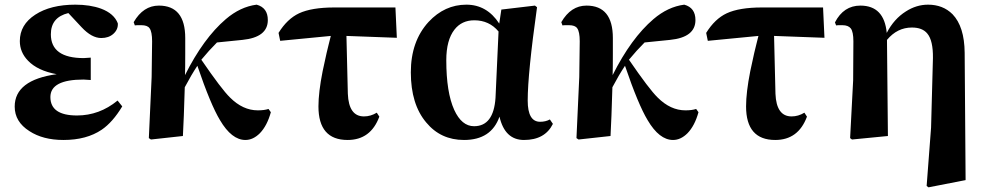

<svg xmlns="http://www.w3.org/2000/svg" viewBox="-20 -583 4232 823"><path d="M504 -127Q463 -59 416 -27Q351 17 252 17Q164 17 106 -21Q43 -61 43 -126Q43 -240 223 -265Q141 -280 100 -323Q65 -359 65 -407Q65 -477 131 -520Q197 -563 303 -563Q366 -563 413 -546Q469 -525 485 -483Q487 -457 466 -438Q446 -420 414 -420Q373 -420 330 -466L273 -527Q198 -509 198 -436Q198 -334 339 -334Q345 -334 354 -335L369 -336V-240Q347 -242 338 -242Q196 -242 196 -167Q196 -88 310 -88Q406 -88 484 -152Z M1141 -102Q1125 -44 1094 -12Q1065 17 1032 17Q973 17 923 -68Q883 -134 826 -301Q800 -262 772 -209Q770 -160 768 -88Q765 -11 764 0L627 15L618 9L630 -253L632 -406Q632 -447 621 -462Q612 -475 586 -475H572Q561 -475 558 -474L553 -488Q594 -559 661 -559Q774 -559 774 -420V-353Q774 -291 773 -261Q852 -419 948 -501Q1010 -554 1080 -563Q1128 -550 1128 -497Q1128 -423 1019 -412L910 -401Q875 -366 843 -327Q930 -200 966 -165Q1021 -110 1085 -110Q1113 -110 1131 -116Z M1471 -181Q1475 -84 1540 -84Q1569 -84 1595 -100L1606 -83Q1569 17 1470 17Q1345 17 1345 -127Q1345 -187 1363 -278Q1370 -312 1380 -356L1389 -393L1398 -429L1181 -408L1174 -442Q1211 -502 1262 -526Q1316 -551 1413 -551H1675L1681 -421L1465 -429Z M2117 -448Q2077 -496 2013 -496Q1959 -496 1928 -456Q1893 -411 1893 -325Q1893 -187 1927 -112Q1959 -42 2012 -42Q2096 -42 2104 -164ZM2350 -52Q2316 17 2226 17Q2144 17 2121 -83Q2086 17 1969 17Q1869 17 1807 -58Q1741 -136 1741 -273Q1741 -406 1817 -489Q1886 -563 1979 -563Q2067 -563 2120 -482L2129 -542L2273 -559L2282 -552Q2242 -268 2242 -152Q2242 -61 2295 -61Q2319 -61 2337 -71Z M2974 -102Q2958 -44 2927 -12Q2898 17 2865 17Q2806 17 2756 -68Q2716 -134 2659 -301Q2633 -262 2605 -209Q2603 -160 2601 -88Q2598 -11 2597 0L2460 15L2451 9L2463 -253L2465 -406Q2465 -447 2454 -462Q2445 -475 2419 -475H2405Q2394 -475 2391 -474L2386 -488Q2427 -559 2494 -559Q2607 -559 2607 -420V-353Q2607 -291 2606 -261Q2685 -419 2781 -501Q2843 -554 2913 -563Q2961 -550 2961 -497Q2961 -423 2852 -412L2743 -401Q2708 -366 2676 -327Q2763 -200 2799 -165Q2854 -110 2918 -110Q2946 -110 2964 -116Z M3304 -181Q3308 -84 3373 -84Q3402 -84 3428 -100L3439 -83Q3402 17 3303 17Q3178 17 3178 -127Q3178 -187 3196 -278Q3203 -312 3213 -356L3222 -393L3231 -429L3014 -408L3007 -442Q3044 -502 3095 -526Q3149 -551 3246 -551H3508L3514 -421L3298 -429Z M4119 189 3960 220 3952 214 3971 -36 3979 -334Q3980 -409 3955 -439Q3934 -465 3889 -465Q3826 -465 3782 -412L3786 0L3632 15L3624 9L3637 -239L3638 -406Q3638 -446 3627 -461Q3616 -475 3591 -475H3578Q3567 -475 3564 -474L3559 -487Q3596 -559 3668 -559Q3770 -559 3781 -442Q3812 -502 3863 -534Q3908 -563 3958 -563Q4022 -563 4063 -522Q4114 -469 4115 -357Z"/></svg>

Font: Source Han Serif SC Heavy
Style: Regular
Weight: 900
Designer: Ryoko NISHIZUKA  (kana & ideographs); Frank Grießhammer (Latin, Greek & Cyrillic); Wenlong ZHANG  (bopomofo); Sandoll Co
Foundry: Adobe Systems Incorporated
Version: Version 1.001 October 20, 2017